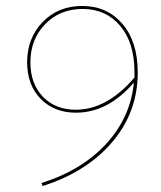

<svg xmlns="http://www.w3.org/2000/svg" viewBox="-20 -429 539 644"><path d="M256 -409Q339 -409 390.5 -349Q442 -289 442 -186Q442 -53 356.5 47.5Q271 148 123 195L119 185Q255 142 336.5 53Q418 -36 429 -152Q342 -51 235 -51Q162 -51 116.5 -97.5Q71 -144 71 -220Q71 -301 123 -355Q175 -409 256 -409ZM234 -61Q339 -61 431 -169V-187Q431 -286 383 -342.5Q335 -399 257 -399Q181 -399 131.5 -348Q82 -297 82 -220Q82 -148 124 -104.5Q166 -61 234 -61Z"/></svg>

Font: EauTest Hairline
Style: Regular
Weight: 250
Designer: Christian Thalmann (Catharsis Fonts)
Version: Version 0.001;PS 000.001;hotconv 1.0.88;makeotf.lib2.5.64775